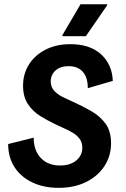

<svg xmlns="http://www.w3.org/2000/svg" viewBox="-20 -870 590 902"><path d="M255 12.5Q185.8 12.5 132.1 -12.9Q78.3 -38.3 48.3 -84.6Q18.3 -130.8 18.3 -193.3L138.3 -223.3Q138.3 -163.3 171.7 -127.9Q205 -92.5 262.5 -92.5Q310 -92.5 338.3 -116.2Q366.7 -140 366.7 -175Q366.7 -200.8 354.2 -217.5Q341.7 -234.2 323.3 -245.4Q305 -256.7 285.8 -265L235.8 -288.3Q202.5 -304.2 168.3 -325.4Q134.2 -346.7 111.3 -380.8Q88.3 -415 88.3 -467.5Q88.3 -522.5 115.8 -566.7Q143.3 -610.8 193.8 -636.7Q244.2 -662.5 310.8 -662.5Q402.5 -662.5 454.6 -615Q506.7 -567.5 510 -490L392.5 -455.8Q392.5 -506.7 368.8 -532.9Q345 -559.2 302.5 -559.2Q263.3 -559.2 240.8 -538.8Q218.3 -518.3 218.3 -487.5Q218.3 -460 236.2 -441.7Q254.2 -423.3 280 -411.7L325 -390.8Q367.5 -371.7 408.3 -348.3Q449.2 -325 475.4 -289.6Q501.7 -254.2 501.7 -196.7Q501.7 -137.5 470.8 -90Q440 -42.5 384.6 -15Q329.2 12.5 255 12.5ZM273.3 -700V-705L358.3 -850H483.3V-845L383.3 -700Z"/></svg>

Font: Familjen Grotesk GF
Style: Bold Italic
Weight: 700
Designer: Anders Wikstroem, Jonas Baeckman, Matilda Gysing, Kristian Moeller
Foundry: Familjen STHML AB
Version: Version 2.000; Beta; Release 4; Build 6